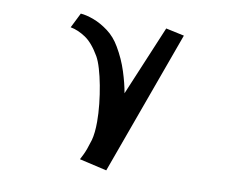

<svg xmlns="http://www.w3.org/2000/svg" viewBox="-81 -680 1161 959"><g transform="rotate(10 500.0 -201.0)"><path d="M376 142Q376 142 389 116.5Q402 91 418 37Q423 19 425.5 -5Q428 -29 428 -57Q428 -99 423 -146.5Q418 -194 409.5 -239Q401 -284 390 -321Q379 -358 367 -379Q331 -441 292.5 -466.5Q254 -492 216 -499L254 -575Q283 -573 320.5 -559Q358 -545 395.5 -517Q433 -489 459 -444Q492 -388 511 -328.5Q530 -269 538 -221L687 -576L780 -556L515 174Z"/></g></svg>

Font: RocknRoll One
Style: Regular
Weight: 400
Designer: Fontworks Inc.
Foundry: Fontworks Inc.
Version: Version 1.100